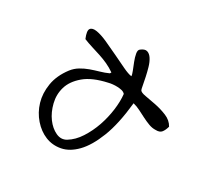

<svg xmlns="http://www.w3.org/2000/svg" viewBox="-116 -648 801 779"><g transform="rotate(-30 284.5 -258.0)"><path d="M416 -23.4Q407.2 -37.1 404.3 -54.2Q401.4 -71.3 400.4 -89.8Q399.4 -108.4 398.4 -127Q397.5 -145.5 392.6 -162.1Q298.8 -120.1 230.5 -109.9Q162.1 -99.6 116.2 -111.3Q70.3 -123 45.9 -151.4Q21.5 -179.7 16.6 -214.8Q11.7 -250 24.4 -287.1Q37.1 -324.2 64.9 -353.5Q92.8 -382.8 135.3 -398.9Q177.7 -415 231.4 -408.2Q252.9 -405.3 271.5 -395Q290 -384.8 306.2 -371.1Q322.3 -357.4 337.9 -342.3Q353.5 -327.1 370.1 -315.4H377Q378.9 -337.9 377 -358.9Q375 -379.9 370.6 -400.9Q366.2 -421.9 361.3 -442.9Q356.4 -463.9 353.5 -485.4Q375 -513.7 388.2 -512.2Q401.4 -510.7 409.2 -490.2Q417 -469.7 420.4 -437Q423.8 -404.3 426.3 -369.6Q428.7 -335 431.2 -305.2Q433.6 -275.4 439.5 -261.7Q445.3 -264.6 456.1 -278.3Q466.8 -292 478.5 -306.6Q490.2 -321.3 502.4 -331.5Q514.6 -341.8 523.4 -337.9Q543 -330.1 545.9 -317.4Q548.8 -304.7 541 -289.6Q533.2 -274.4 518.6 -259.3Q503.9 -244.1 488.8 -230.5Q473.6 -216.8 461.4 -206.5Q449.2 -196.3 446.3 -192.4Q441.4 -184.6 449.2 -163.6Q457 -142.6 466.3 -115.2Q475.6 -87.9 479.5 -59.1Q483.4 -30.3 469.7 -7.8Q451.2 -2.9 438 -4.9Q424.8 -6.8 416 -23.4ZM85 -168.9Q115.2 -152.3 154.8 -150.4Q194.3 -148.4 234.9 -156.2Q275.4 -164.1 313 -179.7Q350.6 -195.3 377 -214.8Q379.9 -223.6 377 -233.4Q374 -243.2 369.1 -252.4Q364.3 -261.7 357.9 -270.5Q351.6 -279.3 345.7 -285.2Q298.8 -336.9 254.9 -352.5Q210.9 -368.2 174.8 -359.4Q138.7 -350.6 111.3 -324.2Q84 -297.9 70.8 -267.6Q57.6 -237.3 60.1 -209.5Q62.5 -181.6 85 -168.9Z"/></g></svg>

Font: Give You Glory
Style: Regular
Weight: 400
Designer: Kimberly Geswein
Foundry: Kimberly Geswein
Version: Version 1.002